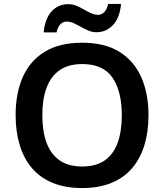

<svg xmlns="http://www.w3.org/2000/svg" viewBox="-20 -941 830 971"><path d="M731 -358Q731 -275 710.5 -207.5Q690 -140 648.5 -91Q607 -42 543.5 -16Q480 10 395 10Q309 10 245.5 -16.5Q182 -43 141 -91.5Q100 -140 79.5 -208Q59 -276 59 -359Q59 -470 95.5 -552Q132 -634 206.5 -679.5Q281 -725 396 -725Q509 -725 583 -679.5Q657 -634 694 -551.5Q731 -469 731 -358ZM194 -358Q194 -277 215.5 -219Q237 -161 281.5 -130Q326 -99 395 -99Q466 -99 510 -130Q554 -161 575 -219Q596 -277 596 -358Q596 -479 549 -548Q502 -617 396 -617Q326 -617 281.5 -586Q237 -555 215.5 -497Q194 -439 194 -358ZM201 -777Q204 -813 214.5 -839.5Q225 -866 241.5 -884Q258 -902 279 -911Q300 -920 325 -920Q346 -920 366 -912Q386 -904 404.5 -893Q423 -882 441 -874Q459 -866 476 -866Q494 -866 507.5 -880Q521 -894 527 -921H592Q586 -851 551.5 -814.5Q517 -778 468 -778Q447 -778 428 -786Q409 -794 389.5 -805Q370 -816 352.5 -824Q335 -832 317 -832Q299 -832 285.5 -818.5Q272 -805 266 -777Z"/></svg>

Font: Noto Sans Armenian SemiBold
Style: Regular
Weight: 600
Designer: Monotype Design Team
Foundry: Monotype Imaging Inc.
Version: Version 2.007